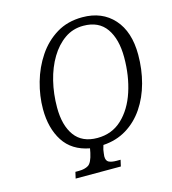

<svg xmlns="http://www.w3.org/2000/svg" viewBox="-108 -814 810 903"><g transform="rotate(-15 297.0 -362.5)"><path d="M149 0 156 -31H172Q202 -31 219.5 -42Q237 -53 247 -99L251 -120Q166 -136 125.5 -199Q85 -262 85 -355Q85 -419 103.5 -484.5Q122 -550 158.5 -604.5Q195 -659 249 -692Q303 -725 375 -725Q471 -725 527.5 -662Q584 -599 584 -487Q584 -416 566.5 -351Q549 -286 514.5 -235Q480 -184 430 -153.5Q380 -123 316 -119L310 -98Q309 -89 307.5 -80.5Q306 -72 306 -66Q306 -44 319.5 -37.5Q333 -31 357 -31H376L369 0ZM298 -158Q369 -158 418 -204Q467 -250 492 -326Q517 -402 517 -492Q517 -581 480.5 -633Q444 -685 369 -685Q318 -685 278 -657Q238 -629 209.5 -581.5Q181 -534 166 -473Q151 -412 151 -345Q151 -258 187.5 -208Q224 -158 298 -158Z"/></g></svg>

Font: Noto Serif ExtraCondensed Light
Style: Italic
Weight: 300
Width: 2
Italic angle: -12°
Designer: Monotype Design Team
Foundry: Monotype Imaging Inc.
Version: Version 2.014; ttfautohint (v1.8.4.7-5d5b)